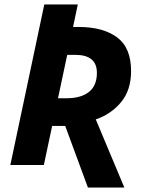

<svg xmlns="http://www.w3.org/2000/svg" viewBox="-20 -734 649 854"><path d="M371 100 270 -174H212L175 0H26L177 -714H326L305 -614H331Q438 -614 500.5 -568Q563 -522 563 -418Q563 -333 518.5 -279.5Q474 -226 406 -203L533 100ZM238 -297H276Q340 -297 375.5 -325Q411 -353 411 -410Q411 -490 315 -490H279Z"/></svg>

Font: BC Sans
Style: Bold Italic
Weight: 700
Italic angle: -12°
Designer: Monotype Design Team
Province of B.C.
Foundry: Monotype Imaging Inc.
Version: Version 2.000;GOOG;noto-source:20170915:90ef993387c0